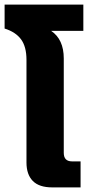

<svg xmlns="http://www.w3.org/2000/svg" viewBox="-34 -814 382 834"><path d="M193 0Q136 0 108.5 -28Q81 -56 81 -108V-554Q81 -611 57.5 -643Q34 -675 -14 -690V-794H328V-680H188Q243 -643 243 -560V-150Q243 -113 279 -113H316V0Z"/></svg>

Font: Kanit SemiBold
Style: Regular
Weight: 600
Designer: Katatrad Team
Foundry: CadsonDemak
Version: Version 2.000; ttfautohint (v1.8.3)